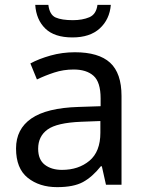

<svg xmlns="http://www.w3.org/2000/svg" viewBox="-20 -760 601 790"><path d="M288 -545Q386 -545 433 -502Q480 -459 480 -365V0H416L399 -76H395Q360 -32 321.5 -11Q283 10 215 10Q142 10 94 -28.5Q46 -67 46 -149Q46 -229 109 -272.5Q172 -316 303 -320L394 -323V-355Q394 -422 365 -448Q336 -474 283 -474Q241 -474 203 -461.5Q165 -449 132 -433L105 -499Q140 -518 188 -531.5Q236 -545 288 -545ZM314 -259Q214 -255 175.5 -227Q137 -199 137 -148Q137 -103 164.5 -82Q192 -61 235 -61Q303 -61 348 -98.5Q393 -136 393 -214V-262ZM436 -740Q431 -680 390.5 -643Q350 -606 278 -606Q204 -606 166.5 -642.5Q129 -679 125 -740H179Q184 -699 209 -688Q234 -677 280 -677Q319 -677 347.5 -689Q376 -701 381 -740Z"/></svg>

Font: Noto Sans Meroitic
Style: Regular
Weight: 400
Designer: Monotype Design Team
Foundry: Monotype Imaging Inc.
Version: Version 2.002; ttfautohint (v1.8.4.7-5d5b)